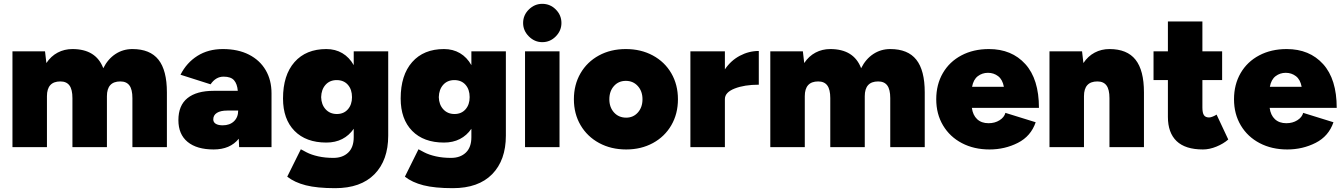

<svg xmlns="http://www.w3.org/2000/svg" viewBox="-20 -768 7006 1002"><path d="M45 -500H215L222 -439Q246 -475 281 -493.5Q316 -512 358 -512Q481 -512 519 -412Q543 -460 582.5 -486Q622 -512 671 -512Q763 -512 807 -456.5Q851 -401 851 -286V0H671V-256Q671 -301 655.5 -322Q640 -343 608 -343Q538 -343 538 -266V0H358V-256Q358 -301 342.5 -322Q327 -343 295 -343Q225 -343 225 -266V0H45Z M1226 -44Q1181 12 1095 12Q1007 12 959 -27.5Q911 -67 911 -141Q911 -218 958.5 -256Q1006 -294 1095 -294H1221Q1218 -330 1201.5 -349Q1185 -368 1147 -368Q1106 -368 1079 -328L922 -378Q954 -441 1010.5 -476.5Q1067 -512 1143 -512Q1222 -512 1279 -483Q1336 -454 1366.5 -402Q1397 -350 1397 -281V0H1228ZM1142 -114Q1179 -114 1201 -135Q1223 -156 1223 -191H1166Q1131 -191 1112 -179Q1093 -167 1093 -145Q1093 -130 1106 -122Q1119 -114 1142 -114Z M1479 154 1550 11Q1555 14 1580 27Q1605 40 1641 48Q1677 56 1720 56Q1768 56 1797 28.5Q1826 1 1826 -52V-96Q1802 -61 1766 -42.5Q1730 -24 1683 -24Q1577 -24 1517 -85Q1457 -146 1457 -254Q1457 -376 1517 -444Q1577 -512 1683 -512Q1730 -512 1766.5 -490.5Q1803 -469 1826 -428V-500H2006V-60Q2006 68 1934.5 141Q1863 214 1729 214Q1635 214 1576 199Q1517 184 1479 154ZM1738 -173Q1774 -173 1795.5 -197.5Q1817 -222 1817 -261Q1817 -301 1795.5 -325.5Q1774 -350 1737 -350Q1701 -350 1679 -325.5Q1657 -301 1656 -261Q1657 -222 1679.5 -197.5Q1702 -173 1738 -173Z M2093 154 2164 11Q2169 14 2194 27Q2219 40 2255 48Q2291 56 2334 56Q2382 56 2411 28.5Q2440 1 2440 -52V-96Q2416 -61 2380 -42.5Q2344 -24 2297 -24Q2191 -24 2131 -85Q2071 -146 2071 -254Q2071 -376 2131 -444Q2191 -512 2297 -512Q2344 -512 2380.5 -490.5Q2417 -469 2440 -428V-500H2620V-60Q2620 68 2548.5 141Q2477 214 2343 214Q2249 214 2190 199Q2131 184 2093 154ZM2352 -173Q2388 -173 2409.5 -197.5Q2431 -222 2431 -261Q2431 -301 2409.5 -325.5Q2388 -350 2351 -350Q2315 -350 2293 -325.5Q2271 -301 2270 -261Q2271 -222 2293.5 -197.5Q2316 -173 2352 -173Z M2720 -500H2900V0H2720ZM2710 -648Q2710 -689 2740 -718.5Q2770 -748 2810 -748Q2851 -748 2880.5 -718.5Q2910 -689 2910 -648Q2910 -608 2880.5 -578Q2851 -548 2810 -548Q2770 -548 2740 -578Q2710 -608 2710 -648Z M2975 -250Q2975 -326 3009.5 -385.5Q3044 -445 3105.5 -478.5Q3167 -512 3246 -512Q3325 -512 3387 -478.5Q3449 -445 3483.5 -385.5Q3518 -326 3518 -250Q3518 -174 3483.5 -114.5Q3449 -55 3387.5 -21.5Q3326 12 3248 12Q3169 12 3107 -21.5Q3045 -55 3010 -114.5Q2975 -174 2975 -250ZM3248 -154Q3285 -154 3309 -181Q3333 -208 3333 -250Q3333 -292 3308.5 -319Q3284 -346 3246 -346Q3208 -346 3184 -319Q3160 -292 3160 -250Q3160 -208 3184.5 -181Q3209 -154 3248 -154Z M3583 -500H3763V-406Q3794 -452 3841 -477Q3888 -502 3940 -502V-326Q3865 -326 3814 -306Q3763 -286 3763 -251V0H3583Z M4000 -500H4170L4177 -439Q4201 -475 4236 -493.5Q4271 -512 4313 -512Q4436 -512 4474 -412Q4498 -460 4537.5 -486Q4577 -512 4626 -512Q4718 -512 4762 -456.5Q4806 -401 4806 -286V0H4626V-256Q4626 -301 4610.5 -322Q4595 -343 4563 -343Q4493 -343 4493 -266V0H4313V-256Q4313 -301 4297.5 -322Q4282 -343 4250 -343Q4180 -343 4180 -266V0H4000Z M4866 -250Q4866 -327 4900.5 -386.5Q4935 -446 4997.5 -479Q5060 -512 5141 -512Q5260 -512 5331 -433.5Q5402 -355 5402 -205H5052Q5057 -167 5079.5 -146Q5102 -125 5139 -125Q5172 -125 5196.5 -140.5Q5221 -156 5227 -179L5385 -130Q5360 -57 5292 -22.5Q5224 12 5144 12Q5063 12 5000 -21Q4937 -54 4901.5 -113.5Q4866 -173 4866 -250ZM5219 -315Q5212 -353 5189 -370.5Q5166 -388 5136 -388Q5106 -388 5083 -370.5Q5060 -353 5053 -315Z M5457 -500H5627L5634 -439Q5658 -475 5693 -493.5Q5728 -512 5770 -512Q5862 -512 5906 -456.5Q5950 -401 5950 -286V0H5770V-256Q5770 -301 5754.5 -322Q5739 -343 5707 -343Q5637 -343 5637 -266V0H5457Z M6075 -158V-350H6000V-500H6075V-656H6255V-500H6358V-350H6255V-207Q6255 -179 6263 -167Q6271 -155 6290 -155Q6298 -155 6310 -160Q6322 -165 6329 -170L6390 -40Q6365 -18 6328.5 -3Q6292 12 6258 12Q6166 12 6120.5 -31.5Q6075 -75 6075 -158Z M6420 -250Q6420 -327 6454.5 -386.5Q6489 -446 6551.5 -479Q6614 -512 6695 -512Q6814 -512 6885 -433.5Q6956 -355 6956 -205H6606Q6611 -167 6633.5 -146Q6656 -125 6693 -125Q6726 -125 6750.5 -140.5Q6775 -156 6781 -179L6939 -130Q6914 -57 6846 -22.5Q6778 12 6698 12Q6617 12 6554 -21Q6491 -54 6455.5 -113.5Q6420 -173 6420 -250ZM6773 -315Q6766 -353 6743 -370.5Q6720 -388 6690 -388Q6660 -388 6637 -370.5Q6614 -353 6607 -315Z"/></svg>

Font: Oak Sans Black
Style: Regular
Weight: 900
Designer: Erik Kennedy, Walven
Foundry: Erik Kennedy, Walven
Version: Version 1.000